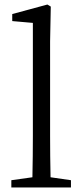

<svg xmlns="http://www.w3.org/2000/svg" viewBox="-20 -827 364 847"><path d="M203 -45 293 -32V0H30V-32L123 -45Q125 -140 125 -228V-726L34 -734V-765L189 -807L204 -798L201 -644V-228Q201 -140 203 -45Z"/></svg>

Font: Han-Nom Khai
Style: Regular
Weight: 400
Version: Version 1.200;June 22, 2023;FontCreator 14.0.0.2814 64-bit